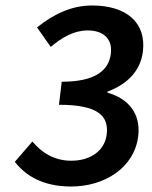

<svg xmlns="http://www.w3.org/2000/svg" viewBox="-20 -668 553 700"><path d="M34 -78C73 -28 136 12 239 12C361 12 470 -56 484 -172C494 -256 445 -310 372 -330V-334C444 -361 492 -409 501 -480C514 -588 438 -648 316 -648C240 -648 175 -616 115 -568L165 -497C208 -533 250 -557 300 -557C358 -557 391 -525 384 -472C377 -413 330 -370 205 -370L195 -286C340 -286 377 -244 369 -178C362 -118 309 -82 240 -82C176 -82 131 -113 98 -152Z"/></svg>

Font: Falling Sky
Style: Obl
Weight: 400
Designer: Paul D. Hunt
Foundry: Adobe Systems Incorporated
Version: Version 1.02